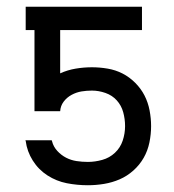

<svg xmlns="http://www.w3.org/2000/svg" viewBox="-20 -540 515 568"><path d="M240 8Q208 8 177.5 2Q147 -4 120.5 -21Q94 -38 77 -65Q60 -92 56 -123L55 -125H133L134 -122Q138 -106 149.5 -93.5Q161 -81 175.5 -73.5Q190 -66 206.5 -63.5Q223 -61 240 -61Q261 -61 282.5 -67Q304 -73 320 -88Q336 -103 343 -124Q350 -145 350 -167Q350 -188 344.5 -208Q339 -228 325.5 -243Q312 -258 292 -265Q272 -272 252 -272Q236 -272 221 -269.5Q206 -267 192 -259.5Q178 -252 168.5 -239.5Q159 -227 158 -211H82V-451H56V-520H400V-451H158V-323Q180 -333 204 -337Q228 -341 252 -341Q275 -341 298.5 -337Q322 -333 342.5 -322.5Q363 -312 380 -295Q397 -278 407.5 -257.5Q418 -237 422.5 -213.5Q427 -190 427 -167Q427 -143 422 -118.5Q417 -94 405 -73Q393 -52 374.5 -35.5Q356 -19 334 -9.5Q312 0 288 4Q264 8 240 8Z"/></svg>

Font: Iosevka QP
Style: Regular
Weight: 400
Designer: Belleve Invis
Foundry: Belleve Invis
Version: Version 20.0.0; ttfautohint (v1.8.4)